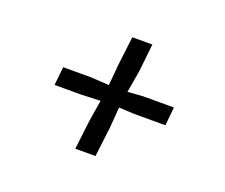

<svg xmlns="http://www.w3.org/2000/svg" viewBox="-84 -679 838 714"><g transform="rotate(20 334.5 -322.0)"><path d="M285.2 -205.3 298.9 -290 223 -287H117.9L125.4 -359.9H233.6L307.8 -355.6L315.3 -440.2L329 -552.5H408.3L396 -440.2L381.3 -355.6L443.3 -359.9H563.4L556.6 -287H433L372.1 -290L365.3 -205.3L351.3 -90.5H271.4Z"/></g></svg>

Font: Merriweather Light
Style: Italic
Weight: 300
Italic angle: -7.8°
Designer: Eben Sorkin
Foundry: Eben Sorkin
Version: Version 2.101